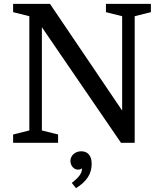

<svg xmlns="http://www.w3.org/2000/svg" viewBox="-20 -740 841 995"><path d="M48 -43V0H281V-43L197 -64V-599L607 0H678V-656L762 -677V-720H529V-677L613 -656V-167L239 -720H48V-677L132 -656V-64ZM401 44C369 44 345 66 345 94C345 119 363 139 384 139C393 139 399 137 402 133L405 135C404 158 391 177 352 208L374 235C430 200 455 161 455 109C455 68 436 44 401 44Z"/></svg>

Font: Domine
Style: Regular
Weight: 400
Designer: Pablo Impallari, Rodrigo Fuenzalida, Brenda Gallo
Foundry: Pablo Impallari, Rodrigo Fuenzalida, Brenda Gallo
Version: Version 2.000